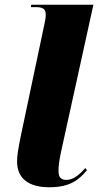

<svg xmlns="http://www.w3.org/2000/svg" viewBox="-20 -780 414 810"><path d="M188 10C277 10 313 -22 347 -62L340 -71C319 -47 291 -21 261 -21C237 -21 227 -32 227 -58C226 -76 230 -106 239 -146L374 -760H112L110 -750H132C170 -750 173 -734 173 -716C173 -704 169 -684 165 -667L70 -217C57 -154 52 -124 52 -99C52 -26 102 10 188 10Z"/></svg>

Font: Noto Serif Display SemiCondensed Black
Style: Italic
Weight: 900
Width: 4
Italic angle: -12°
Designer: Monotype Design Team
Foundry: Monotype Imaging Inc.
Version: Version 2.009